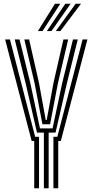

<svg xmlns="http://www.w3.org/2000/svg" viewBox="-20 -1012 498 1032"><path d="M215.8 0V-299.2H178.8L117.8 -564.2L59.2 -800H85L143.2 -564.2L194.8 -321.8H262.5L314 -564.2L372.2 -800H398L339.5 -564.2L278.5 -299.2H241.5V0ZM164 0V-254.5H150.2L7.5 -800H33.5L169 -276.8H189.8V0ZM267.2 0V-276.8H288.2L424 -800H449.8L307 -254.5H293V0ZM208 -344.2 166 -564.2 110.8 -800H136.5L190 -564.2L225.8 -366.8H231L267 -564.2L320.8 -800H346.5L291.2 -564.2L249.2 -344.2ZM183.8 -845 275.5 -992H304.2L208.5 -845ZM279.8 -845 386.8 -992H415.5L304.5 -845ZM231.8 -845 331.2 -992H359.8L256.5 -845Z"/></svg>

Font: Big Shoulders Inline Display ExtraBold
Style: Regular
Weight: 800
Designer: Patric King
Foundry: XO Type Co
Version: Version 1.000